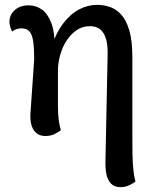

<svg xmlns="http://www.w3.org/2000/svg" viewBox="-20 -547 626 792"><path d="M477 225Q451 225 437 209.5Q423 194 418.5 169Q414 144 415 115L424 -321Q425 -363 416.5 -389Q408 -415 392 -427Q376 -439 351 -439Q319 -439 294.5 -421.5Q270 -404 253 -377Q236 -350 227.5 -317.5Q219 -285 219 -256V-113Q219 -77 222 -53.5Q225 -30 231 -10Q220 -1 204 6.5Q188 14 167 14Q135 14 118.5 -11.5Q102 -37 106 -85L121 -302Q121 -347 117 -375.5Q113 -404 102 -417Q91 -430 68 -430Q56 -430 47 -426.5Q38 -423 30 -417Q26 -424 22.5 -435.5Q19 -447 19 -457Q19 -486 41 -505.5Q63 -525 98 -525Q128 -525 152.5 -508Q177 -491 192 -451Q207 -411 206 -340L189 -345Q210 -410 240.5 -450Q271 -490 307 -508.5Q343 -527 381 -527Q406 -527 431.5 -519Q457 -511 478.5 -488.5Q500 -466 513 -423Q526 -380 526 -310V26Q526 55 526.5 88.5Q527 122 530 152.5Q533 183 539 201Q532 208 514.5 216.5Q497 225 477 225Z"/></svg>

Font: Arima Thin SemiBold
Style: Regular
Weight: 600
Version: Version 1.100